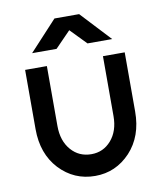

<svg xmlns="http://www.w3.org/2000/svg" viewBox="-81 -766 712 843"><g transform="rotate(-10 275.0 -344.0)"><path d="M96 -567H205L274 -638L343 -567H453L329 -700H219ZM53 -500V-236Q53 -126 117 -57Q182 12 276 12Q368 12 433 -57Q497 -126 497 -236V-500H400V-233Q400 -166 364 -125Q329 -85 276 -85Q221 -85 186 -125Q150 -166 150 -233V-500Z"/></g></svg>

Font: Unageo
Style: Medium
Weight: 500
Designer: Richard Sepsi
Foundry: Richard Sepsi
Version: Version 2.000